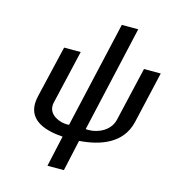

<svg xmlns="http://www.w3.org/2000/svg" viewBox="-131 -831 1035 1140"><g transform="rotate(15 387.0 -261.0)"><path d="M701 -185 774 -503H671L594 -171C578 -101 505 -68 447 -68C440 -68 434 -68 429 -69L577 -722H476L327 -68C322 -67 318 -67 313 -67C272 -67 203 -92 203 -151C203 -158 203 -164 205 -171L282 -503H180L105 -184C101 -166 99 -150 99 -136C99 -29 205 3 308 10L266 200H367L409 9C534 0 668 -44 701 -185Z"/></g></svg>

Font: Perun Medium Italic
Style: Regular
Weight: 500
Italic angle: -12°
Foundry: Copyright (c) Stefan Peev, Context Ltd, 2016
Version: Version 1.026